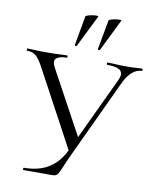

<svg xmlns="http://www.w3.org/2000/svg" viewBox="-93 -925 803 996"><g transform="rotate(10 309.0 -427.5)"><path d="M502.8 -543.8Q520.2 -579.2 503.6 -596.1Q487 -613 433 -613Q430.2 -613 430.2 -619Q430.2 -625 433 -625Q456.6 -625 479 -623.5Q501.4 -622 536.4 -622Q553.4 -622 565.1 -622.5Q576.8 -623 588.3 -624Q599.8 -625 615.6 -625Q617.8 -625 617.8 -619Q617.8 -613 615.6 -613Q590 -613 566.6 -594Q543.2 -575 525.6 -539L339.6 -142Q316.8 -94 304.9 -65.3Q293 -36.6 285.9 -22.5Q278.8 -8.4 271.7 -4.2Q264.6 0 251.4 0H99.8Q97 0 97 -6Q97 -12 99.8 -12Q148 -12 188.1 -25.2Q228.2 -38.4 260.3 -68.1Q292.4 -97.8 315.4 -146.4ZM319.6 -129 97.4 -542Q77.2 -580 59.6 -596.5Q42 -613 10.4 -613Q8.4 -613 8.4 -619Q8.4 -625 10.4 -625Q25 -625 38.6 -624Q52.2 -623 67.6 -622.5Q83 -622 101 -622Q129.6 -622 151.1 -622.5Q172.6 -623 189.1 -624Q205.6 -625 220.2 -625Q223 -625 223 -619Q223 -613 220.2 -613Q182 -613 165.9 -599.2Q149.8 -585.4 167.2 -552L358.2 -200.6ZM260.2 -682.4Q258.4 -680.4 253.5 -681.4Q248.6 -682.4 249.4 -685.2L277.6 -840.6Q278.6 -843.8 288.9 -847.3Q299.2 -850.8 312.4 -852.8Q325.6 -854.8 335.3 -854.8Q345 -854.8 343.8 -851.8ZM382 -682.4Q380 -680.4 375.1 -681.4Q370.2 -682.4 371 -685.2L399.4 -840.6Q400.2 -843.8 410.5 -847.3Q420.8 -850.8 434 -852.8Q447.2 -854.8 456.9 -854.8Q466.6 -854.8 465.4 -851.8Z"/></g></svg>

Font: Cormorant Garamond Light
Style: Regular
Weight: 300
Designer: Christian Thalmann (Catharsis Fonts)
Foundry: Catharsis Fonts
Version: Version 4.001